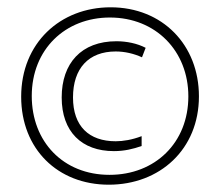

<svg xmlns="http://www.w3.org/2000/svg" viewBox="-20 -623 603 526"><path d="M278 -117C418 -117 525 -214 525 -359C525 -500 425 -603 283 -603C145 -603 38 -505 38 -358C38 -215 138 -117 278 -117ZM280 -144C153 -144 67 -235 67 -360C67 -488 159 -575 281 -575C407 -575 496 -483 496 -359C496 -232 405 -144 280 -144ZM292 -209C321 -209 345 -215 368 -223V-250C342 -240 317 -236 297 -236C224 -236 180 -277 180 -356C180 -436 223 -482 297 -482C322 -482 347 -476 369 -466L379 -492C356 -504 327 -510 299 -510C203 -510 149 -450 149 -356C149 -262 204 -209 292 -209Z"/></svg>

Font: Noto Sans Mono SemiCondensed ExtraLight
Style: Regular
Weight: 200
Width: 4
Designer: Monotype Design Team
Foundry: Monotype Imaging Inc.
Version: Version 2.014